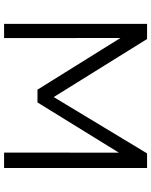

<svg xmlns="http://www.w3.org/2000/svg" viewBox="80 -820 740 940"><g transform="rotate(90 450.0 -350.0)"><path d="M97 0V-700H171L469.5 -220L441 -219.5L731 -700H802.5V0H727L727.5 -593L743.5 -588L481.5 -163.5H419L154.5 -588L166 -593L166.5 0Z"/></g></svg>

Font: Geologica Roman ExtraLight
Style: Regular
Weight: 250
Designer: Sindre Bremnes, Frode Helland
Foundry: Monokrom Skriftforlag AS
Version: Version 1.010;gftools[0.9.28]